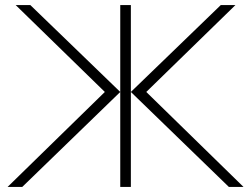

<svg xmlns="http://www.w3.org/2000/svg" viewBox="-20 -740 994 760"><path d="M498 -376 886 0H944L559 -376L912 -720H854ZM456 0H498V-720H456ZM456 -376 100 -720H42L395 -376L10 0H68Z"/></svg>

Font: Vela Sans ExtLt
Style: Regular
Weight: 200
Designer: Principal design: Mikhail Sharanda - project Manrope.
Design modification: Ravid Balaliev
Foundry: Mikhail Sharanda
Version: Version 1.001